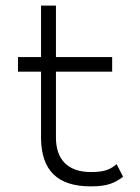

<svg xmlns="http://www.w3.org/2000/svg" viewBox="-20 -652 499 683"><path d="M44 -397H126V-158C128 -47 183 11 303 11C365 11 388 -2 418 -23L395 -68C373 -51 357 -40 303 -40C219 -40 179 -87 179 -163V-397H379V-449H179V-632H126V-449H44Z"/></svg>

Font: Charger Sport
Style: ExLitExt
Weight: 200
Designer: Jasper
Foundry: Cannot Into Space Fonts
Version: Version 1.1